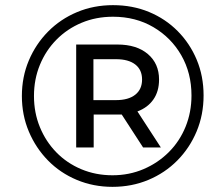

<svg xmlns="http://www.w3.org/2000/svg" viewBox="-20 -723 842 746"><path d="M417 3Q343 3 278.5 -24Q214 -51 166.5 -99.5Q119 -148 92 -212Q65 -276 65 -350Q65 -424 92 -488Q119 -552 167 -600.5Q215 -649 279.5 -676Q344 -703 419 -703Q495 -703 559 -676.5Q623 -650 670.5 -602Q718 -554 744.5 -490.5Q771 -427 771 -352Q771 -277 744 -212.5Q717 -148 669 -99.5Q621 -51 556.5 -24Q492 3 417 3ZM417 -42Q482 -42 538 -66Q594 -90 636 -132Q678 -174 701 -230.5Q724 -287 724 -352Q724 -439 684.5 -508Q645 -577 576 -617.5Q507 -658 419 -658Q353 -658 297 -634.5Q241 -611 199.5 -569Q158 -527 135 -471Q112 -415 112 -350Q112 -285 135 -229Q158 -173 199 -131Q240 -89 296 -65.5Q352 -42 417 -42ZM536 -150 453 -278Q445 -278 436 -278H344V-150H276V-550H436Q511 -550 554.5 -513Q598 -476 598 -414Q598 -368 576 -336.5Q554 -305 514 -290L605 -150ZM343 -334H431Q479 -334 505.5 -355Q532 -376 532 -414Q532 -452 505.5 -472.5Q479 -493 431 -493H343Z"/></svg>

Font: Montserrat Medium
Style: Italic
Weight: 500
Italic angle: -11.3°
Designer: Julieta Ulanovsky
Foundry: Julieta Ulanovsky
Version: Version 9.000; ttfautohint (v1.8.4.7-5d5b)